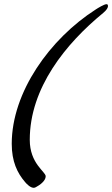

<svg xmlns="http://www.w3.org/2000/svg" viewBox="-20 -756 535 916"><path d="M198 85C198 63 122 25 122 -89C122 -337 294 -548 472 -694C489 -708 496 -720 495 -728C495 -733 493 -736 488 -736C477 -736 446 -717 437 -711C218 -571 36 -316 36 -70C36 14 62 69 100 113C109 124 126 140 141 140C144 140 147 139 151 137C170 127 198 107 198 85Z"/></svg>

Font: Mervale Script
Style: Regular
Weight: 400
Designer: Astigmatic (AOETI)
Foundry: Astigmatic (AOETI)
Version: Version 1.000